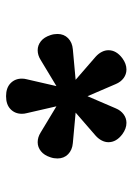

<svg xmlns="http://www.w3.org/2000/svg" viewBox="79 -710 441 640"><g transform="rotate(-90 300.0 -389.5)"><path d="M507.3 -418.9Q507.3 -397.5 493.2 -383.5Q479 -369.6 456.1 -367.7L354.5 -358.4L431.6 -291.5Q441.9 -282.2 447.5 -271.2Q453.1 -260.3 453.1 -249Q453.1 -222.7 426.3 -202.6Q407.7 -189 388.7 -189Q373 -189 360.1 -198.5Q347.2 -208 340.3 -224.6L299.8 -318.8L259.3 -224.6Q252.4 -208 239.5 -198.5Q226.6 -189 210.9 -189Q191.9 -189 173.3 -202.6Q146.5 -222.7 146.5 -249Q146.5 -260.3 152.1 -271.2Q157.7 -282.2 168 -291.5L245.1 -358.4L143.6 -367.7Q120.6 -369.6 106.4 -383.5Q92.3 -397.5 92.3 -418.9Q92.3 -431.2 96.2 -442.4Q103 -463.4 116.5 -474.1Q129.9 -484.9 146.5 -484.9Q163.1 -484.9 178.7 -475.1L266.1 -422.4L243.2 -522Q241.2 -529.3 241.2 -537.6Q241.2 -560.5 256.6 -575.4Q272 -590.3 299.8 -590.3Q327.6 -590.3 343 -575.4Q358.4 -560.5 358.4 -537.6Q358.4 -529.3 356.4 -522L333.5 -422.4L420.9 -475.1Q436.5 -484.9 453.1 -484.9Q469.7 -484.9 483.2 -474.1Q496.6 -463.4 503.4 -442.4Q507.3 -431.2 507.3 -418.9Z"/></g></svg>

Font: Courier Prime Sans
Style: Bold
Weight: 700
Designer: Alan Dague-Greene
Foundry: Quote-Unquote Apps
Version: Version 3.020